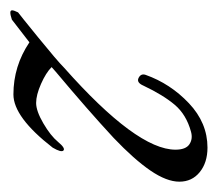

<svg xmlns="http://www.w3.org/2000/svg" viewBox="-50 -617 422 372"><g transform="rotate(90 161.0 -431.0)"><path d="M13 -243Q4 -240 -0.5 -240Q-5 -240 -5 -243.5Q-5 -247 -1 -255Q2 -257 47.5 -294Q93 -331 106 -344Q265 -485 265 -560Q265 -580 254.5 -587Q244 -594 230 -590Q197 -581 178 -558.5Q159 -536 141 -498Q135 -484 126 -488.5Q117 -493 120 -502Q137 -550 175 -586Q213 -622 261 -622Q290 -622 308.5 -607Q327 -592 327 -567.5Q327 -543 305.5 -511.5Q284 -480 242 -440Q188 -390 114 -328L105 -320Q116 -309 137.5 -299.5Q159 -290 174.5 -290Q190 -290 214 -304Q238 -318 250 -332.5Q262 -347 266.5 -343Q271 -339 261 -322Q202 -246 158 -246Q103 -246 57 -277Z"/></g></svg>

Font: Great Vibes
Style: Regular
Weight: 400
Designer: Robert E. Leuschke
Foundry: Robert E. Leuschke
Version: Version 1.001